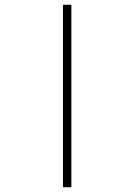

<svg xmlns="http://www.w3.org/2000/svg" viewBox="-20 -720 570 799"><path d="M242 59V-700H277V59Z"/></svg>

Font: TypoPRO Titillium Text
Style: 1 wt
Weight: 100
Designer: Accademia di Belle Arti di Urbino and others
Foundry: Accademia di Belle Arti di Urbino and others.
Version: Version 25.000